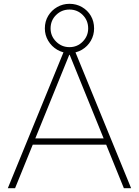

<svg xmlns="http://www.w3.org/2000/svg" viewBox="-20 -986 728 1006"><path d="M21 0 320 -730H368L667 0H629L345 -699H343L59 0ZM135 -228V-261H553V-228ZM344 -708Q309 -708 279.5 -725.5Q250 -743 232.5 -772.5Q215 -802 215 -837Q215 -874 232.5 -903Q250 -932 279.5 -949Q309 -966 344 -966Q380 -966 409.5 -949Q439 -932 456 -903Q473 -874 473 -837Q473 -802 456 -772.5Q439 -743 409.5 -725.5Q380 -708 344 -708ZM344 -739Q385 -739 413.5 -768Q442 -797 442 -837Q442 -879 413.5 -907.5Q385 -936 344 -936Q303 -936 274 -907.5Q245 -879 245 -837Q245 -797 274 -768Q303 -739 344 -739Z"/></svg>

Font: M PLUS 2 ExtraLight
Style: Regular
Weight: 250
Designer: Coji Morishita
Foundry: UNDERFOREST DESIGN
Version: Version 1.001